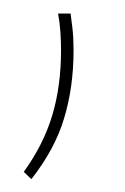

<svg xmlns="http://www.w3.org/2000/svg" viewBox="-20 -132 190 291"><path d="M87 -111.5Q88 -104.5 89.8 -89.2Q91.5 -74 91.5 -56Q91.5 0 77.2 47.2Q63 94.5 27.5 139.5L16 128.5Q46 87 59.2 42.8Q72.5 -1.5 72.5 -55.5Q72.5 -70 71.5 -84.2Q70.5 -98.5 68 -111.5Z"/></svg>

Font: Anek Tamil Medium Thin
Style: Regular
Weight: 250
Version: Version 1.003